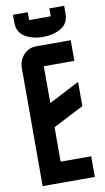

<svg xmlns="http://www.w3.org/2000/svg" viewBox="-96 -916 527 961"><g transform="rotate(-10 167.5 -435.0)"><path d="M117.7 -830.1H227.5V-870.1H302.7V-830.1Q302.7 -780.3 263.2 -757.3Q224.1 -734.9 172.4 -734.9Q121.1 -734.9 82 -757.3Q42.5 -780.3 42.5 -830.1V-870.1H117.7ZM305.2 -589.8H149.9V-402.8L305.2 -482.9V-359.9L149.9 -279.8V-105H305.2V0H40V-600.1Q40 -639.6 66.4 -667.5Q92.3 -694.8 129.9 -694.8H305.2Z"/></g></svg>

Font: Horta
Style: Regular
Weight: 600
Width: 3
Version: Version 0.11